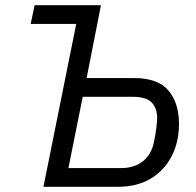

<svg xmlns="http://www.w3.org/2000/svg" viewBox="-20 -718 752 738"><path d="M147 0 273 -626H98L113 -698H368L313 -418H495Q587 -418 627.5 -370Q668 -322 668 -242Q668 -172 639.5 -117Q611 -62 558.5 -31Q506 0 434 0ZM243 -72H446Q496 -72 529 -98Q562 -124 572 -173Q578 -202 581 -226.5Q584 -251 584 -265Q584 -302 563 -324Q542 -346 489 -346H298Z"/></svg>

Font: IBM Plex Sans
Style: Italic
Weight: 400
Italic angle: -11.31°
Designer: Mike Abbink, Paul van der Laan, Pieter van Rosmalen
Foundry: Bold Monday
Version: Version 3.201